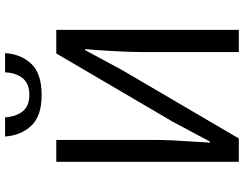

<svg xmlns="http://www.w3.org/2000/svg" viewBox="-124 -855 979 771"><g transform="rotate(-90 365.5 -469.5)"><path d="M189.2 -733V-346.8Q189.2 -305.2 187.1 -262.4Q185 -219.6 181.8 -173.8L178.4 -115.8H182.4L261.8 -264.6L536.4 -733H631V0H542V-390.2Q542 -454.6 550.4 -576.6L553.8 -617.2H549.8L469.6 -468.6L195 0H101.2V-733ZM202.8 -938.6H279.8Q282.6 -894.8 303.8 -868Q325 -841.2 369.8 -841.2Q415.4 -841.2 437 -868Q458.6 -894.8 460.6 -938.6H537.6Q533.8 -874.2 494.4 -833Q455 -791.8 369.8 -791.8Q285.4 -791.8 246.4 -833Q207.4 -874.2 202.8 -938.6Z"/></g></svg>

Font: 寒蝉端黑体 Light
Style: Regular
Weight: 300
Designer: ChillDuanSans {Warren2060}; 
Source Han Sans {Ryoko NISHIZUKA 西塚涼子 (kana, bopomofo & ideographs); Paul D. Hunt (Latin, G
Foundry: ChillType&Adobe
Version: Version 1.300;Glyphs 3.3 (3306)